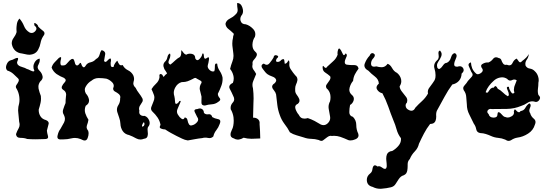

<svg xmlns="http://www.w3.org/2000/svg" viewBox="-20 -917 3518 1237"><path d="M155.3 -21.5Q137.7 -28.8 112.3 -28.8Q112.3 -28.8 111.3 -28.8Q85.9 -28.8 83 -52.7Q89.8 -72.8 100.6 -91.3Q106.4 -102.1 106.4 -113.8Q106.4 -122.6 103.5 -132.3Q100.6 -162.1 97.7 -192.4Q96.7 -199.7 96.7 -206.5Q96.7 -229 103.5 -251.5Q105.5 -262.7 105.5 -273.9Q105.5 -286.6 103.5 -298.8Q99.6 -322.8 87.9 -343.8Q82 -351.1 82 -357.9Q82 -363.8 85.9 -369.6Q94.7 -381.3 99.6 -392.6Q101.6 -397.5 101.6 -401.9Q100.6 -406.7 96.7 -411.6Q81.1 -426.3 65.4 -441.4Q48.8 -456.1 27.3 -462.4Q18.6 -471.2 18.6 -483.4Q18.6 -491.2 22.5 -501Q31.2 -524.4 50.8 -529.3Q59.6 -530.3 74.2 -538.6Q85 -543.9 90.8 -543.9Q90.8 -543.9 91.8 -543.9Q93.8 -543.9 94.7 -543.5Q96.7 -542 96.7 -537.6Q96.7 -533.2 92.8 -524.4Q89.8 -518.1 89.8 -513.2Q89.8 -510.7 90.8 -508.8Q91.8 -502.4 97.7 -497.6Q107.4 -488.8 125 -484.4Q141.6 -480 152.3 -473.1Q161.1 -471.2 176.8 -462.9Q188.5 -457 194.3 -457Q196.3 -457 198.2 -457.5Q201.2 -458.5 201.2 -462.4Q200.2 -466.3 196.3 -475.1Q195.3 -481 195.3 -487.3Q195.3 -501.5 203.1 -515.1Q214.8 -535.6 235.4 -539.6Q236.3 -535.2 236.3 -530.8Q236.3 -516.1 227.5 -500Q222.7 -492.2 222.7 -484.9Q222.7 -472.2 235.4 -460.4Q250 -445.8 253.9 -426.8Q254.9 -423.3 254.9 -420.4Q254.9 -405.3 239.3 -392.1Q227.5 -376 227.5 -358.4Q227.5 -352.1 228.5 -345.7Q234.4 -320.8 243.2 -298.8Q244.1 -289.6 244.1 -280.3Q244.1 -267.1 241.2 -254.4Q236.3 -232.4 229.5 -211.4Q229.5 -209 229.5 -206.5Q229.5 -186 240.2 -168.5Q252 -149.4 275.4 -143.6Q293.9 -136.2 293.9 -122.1Q293 -118.2 292 -113.8Q286.1 -92.8 282.2 -75.7Q283.2 -61 289.1 -40.5Q290 -36.6 290 -33.7Q290 -21 268.6 -21Q268.6 -21 267.6 -21Q239.3 -19.5 210.9 -19.5Q182.6 -19.5 155.3 -21.5ZM122.1 -572.3Q95.7 -574.7 78.1 -590.8Q61.5 -606.9 56.6 -630.9Q55.7 -634.3 55.7 -637.7Q55.7 -656.7 67.4 -672.4Q81.1 -690.4 86.9 -710.4Q85.9 -720.2 85.9 -730Q85.9 -742.7 87.9 -756.3Q89.8 -780.8 105.5 -797.4Q124 -776.4 134.8 -749.5Q145.5 -722.2 170.9 -707.5Q177.7 -704.6 183.6 -704.6Q197.3 -704.6 208 -717.3Q214.8 -725.1 214.8 -732.4Q214.8 -742.7 202.1 -752.4Q200.2 -759.8 200.2 -763.7Q200.2 -768.6 203.1 -768.6Q206.1 -768.6 210 -766.1Q224.6 -757.3 226.6 -745.1Q240.2 -731 257.8 -717.8Q266.6 -710.9 266.6 -702.1Q266.6 -692.9 256.8 -681.2Q245.1 -662.1 241.2 -640.1Q237.3 -618.2 226.6 -598.6Q215.8 -576.2 192.4 -568.4Q182.6 -565.4 172.9 -564.5H167Q156.2 -564.5 145.5 -567.4Q139.6 -568.8 133.8 -569.8Q127.9 -570.8 122.1 -572.3Z M498 -21.5Q480.5 -28.3 462.9 -28.3Q451.2 -28.3 439.5 -25.4Q414.1 -19 388.7 -19Q388.7 -19 378.9 -19Q374 -18.6 370.1 -18.6Q349.6 -18.6 349.6 -35.2Q349.6 -38.6 350.6 -42.5Q356.4 -70.3 369.1 -85.9Q379.9 -105.5 392.6 -127.9Q398.4 -139.6 398.4 -151.4Q398.4 -162.6 392.6 -174.3Q384.8 -186 384.8 -198.7Q384.8 -206.1 387.7 -213.9Q394.5 -234.9 402.3 -252.9Q402.3 -273.4 405.3 -299.3Q406.2 -302.7 406.2 -306.2Q406.2 -327.1 387.7 -337.9Q379.9 -343.3 377.9 -349.1Q377 -354.5 378.9 -360.8Q384.8 -374.5 398.4 -388.7Q403.3 -394.5 403.3 -399.9Q403.3 -407.7 392.6 -415Q368.2 -424.3 344.7 -439.9Q322.3 -456.1 312.5 -481.4Q317.4 -500.5 332 -515.6Q346.7 -530.3 359.4 -543.9Q377.9 -556.6 373 -536.6Q369.1 -523.4 369.1 -513.2Q369.1 -507.8 370.1 -502.9Q372.1 -498.5 375 -496.1Q378.9 -494.1 384.8 -495.6Q399.4 -494.1 409.2 -505.9Q418.9 -517.6 428.7 -527.3Q433.6 -532.2 439.5 -535.6Q445.3 -538.6 452.1 -537.1Q459 -529.3 461.9 -514.6Q464.8 -499.5 472.7 -496.1Q476.6 -494.6 480.5 -496.1Q484.4 -498 490.2 -503.9Q499 -520.5 503.9 -503.9Q508.8 -487.8 517.6 -483.9Q519.5 -482.4 523.4 -484.4Q527.3 -486.3 531.2 -492.7Q542 -511.7 563.5 -515.6Q584 -520 598.6 -536.6Q616.2 -545.4 621.1 -563.5Q625 -581.5 634.8 -594.2Q658.2 -587.9 658.2 -569.8Q658.2 -567.4 657.2 -564.9Q654.3 -542.5 650.4 -524.4Q658.2 -511.2 670.9 -525.4Q683.6 -540 690.4 -540Q693.4 -540 694.3 -537.1Q695.3 -533.7 695.3 -525.9Q691.4 -514.2 693.4 -497.1Q695.3 -480 712.9 -486.8Q712.9 -497.6 721.7 -509.8Q729.5 -522 736.3 -525.9Q740.2 -513.2 748 -502.9Q754.9 -492.7 770.5 -498Q781.2 -476.1 803.7 -464.8Q826.2 -454.1 837.9 -433.1Q843.8 -420.9 843.8 -408.7Q843.8 -400.4 840.8 -391.6Q838.9 -385.7 838.9 -380.4Q838.9 -364.7 853.5 -351.6Q862.3 -333 875 -316.9Q887.7 -300.8 897.5 -282.7Q903.3 -268.1 894.5 -256.8Q886.7 -245.6 879.9 -233.4Q877 -227.1 876 -219.7Q875 -212.9 877.9 -204.6Q874 -185.5 884.8 -176.8Q894.5 -168.5 912.1 -170.4Q932.6 -163.1 941.4 -139.6Q944.3 -131.8 944.3 -124.5Q944.3 -109.9 933.6 -98.6Q928.7 -86.4 931.6 -69.8Q934.6 -52.7 930.7 -40Q928.7 -33.2 923.8 -28.8Q918 -23.9 907.2 -22.9Q895.5 -18.1 884.8 -18.1Q871.1 -18.1 857.4 -25.4Q835 -38.1 811.5 -46.9Q785.2 -51.8 770.5 -72.8Q756.8 -94.2 755.9 -119.1Q754.9 -139.2 748 -158.2Q742.2 -177.2 735.4 -195.8Q733.4 -203.1 733.4 -210.4Q733.4 -225.6 742.2 -239.3Q753.9 -257.3 753.9 -277.8V-282.2Q756.8 -292.5 753.9 -299.3Q751 -305.7 746.1 -310.5Q735.4 -319.8 721.7 -326.7Q708 -333.5 709 -348.6Q712.9 -356.9 712.9 -363.8Q712.9 -377 701.2 -388.2Q684.6 -404.3 665 -410.2Q641.6 -414.1 615.2 -414.1Q588.9 -414.1 569.3 -397Q547.9 -384.8 534.2 -362.3Q526.4 -351.1 526.4 -338.4Q526.4 -326.7 533.2 -314.5Q549.8 -296.9 553.7 -273.4Q553.7 -270.5 553.7 -268.1Q553.7 -248.5 532.2 -235.4Q526.4 -221.7 526.4 -208.5Q526.4 -198.2 529.3 -188Q537.1 -165 549.8 -145.5Q546.9 -126.5 540 -109.4Q538.1 -104 538.1 -98.6Q538.1 -86.9 547.9 -74.7Q550.8 -66.4 550.8 -57.6Q550.8 -43.9 544.9 -28.3Q539.1 -11.7 525.4 -11.7Q517.6 -11.7 506.8 -17.6Q505.9 -18.1 502.9 -19.5Q501 -20 498 -21.5ZM911.1 -116.7Q909.2 -138.7 900.4 -121.6Q891.6 -105 896.5 -101.6Q897.5 -100.6 900.4 -101.6Q903.3 -102.5 907.2 -106.4Q908.2 -107.9 909.2 -111.3Q910.2 -112.8 911.1 -116.7Z M1117.7 -41Q1098.6 -50.8 1080.1 -61Q1061.5 -71.3 1044.4 -83Q1030.3 -83 1016.6 -88.9Q1009.3 -91.8 1009.3 -98.6Q1009.3 -104 1014.2 -112.3Q1009.8 -137.7 995.6 -159.2Q981 -180.7 962.4 -197.8Q953.1 -207 953.1 -217.8Q953.1 -223.6 955.6 -229.5Q962.9 -246.6 968.3 -261.7Q974.6 -275.4 974.6 -288.1Q974.6 -296.4 972.2 -303.7Q964.8 -324.2 956.1 -342.8Q967.3 -361.3 985.8 -378.4Q1004.4 -395.5 1007.8 -420.4Q1006.8 -425.3 1006.8 -428.7Q1006.8 -439.9 1014.6 -439.9Q1014.6 -439.9 1016.1 -439.9Q1027.3 -438.5 1031.2 -423.3Q1032.2 -422.9 1033.2 -422.9Q1036.6 -422.9 1040 -428.2Q1044.9 -435.1 1049.3 -438Q1055.7 -440.9 1055.7 -444.8Q1055.7 -446.8 1054.2 -448.2Q1049.8 -454.1 1046.9 -460Q1036.6 -472.7 1033.2 -489.3Q1032.7 -492.7 1032.7 -496.1Q1032.7 -508.8 1042.5 -519Q1054.7 -529.3 1058.6 -548.8Q1062.5 -567.9 1075.2 -572.3Q1077.6 -566.4 1077.6 -560.1Q1077.6 -547.9 1069.8 -532.2Q1065.4 -523.4 1065.4 -516.6Q1065.4 -505.4 1078.1 -501Q1093.8 -513.2 1108.4 -527.3Q1122.6 -541 1140.1 -550.3Q1147 -560.1 1147.5 -571.8Q1147.9 -583 1147.9 -594.2Q1155.8 -586.4 1162.1 -577.1Q1168.5 -567.9 1179.2 -564.5Q1189.9 -571.3 1203.6 -571.3Q1210 -571.3 1216.8 -569.8Q1237.8 -564.5 1237.8 -542.5Q1237.8 -542 1237.8 -541.5Q1244.1 -529.3 1252 -529.3Q1258.3 -529.3 1266.1 -537.6Q1283.2 -556.2 1283.2 -570.8Q1285.6 -572.3 1287.6 -572.3Q1293 -572.3 1293 -561.5Q1293 -546.9 1298.3 -540.5Q1299.8 -538.6 1303.2 -538.6Q1306.2 -539.1 1311 -542Q1318.4 -547.9 1322.3 -547.9Q1326.7 -547.9 1326.7 -540Q1326.7 -537.1 1326.2 -532.7Q1322.8 -508.3 1319.3 -499.5Q1317.9 -495.1 1317.9 -490.7Q1317.9 -478.5 1329.6 -466.8Q1340.8 -456.5 1351.6 -456.5Q1356.4 -456.5 1360.8 -458.5Q1364.3 -467.3 1364.3 -485.4Q1364.3 -487.8 1364.3 -490.2Q1364.3 -507.8 1373.5 -507.8Q1376 -507.8 1379.4 -506.3Q1380.9 -481.9 1394.5 -461.9Q1408.2 -441.9 1413.6 -418.9Q1414.1 -413.6 1414.1 -408.2Q1414.1 -385.7 1406.2 -364.7Q1396.5 -337.9 1383.8 -313.5Q1383.8 -312 1383.8 -310.5Q1383.8 -298.8 1394.5 -286.1Q1398.9 -281.2 1398.9 -276.4Q1398.9 -268.6 1386.7 -261.2Q1368.2 -246.6 1345.2 -245.1Q1321.8 -243.7 1300.8 -237.3Q1299.3 -237.3 1297.9 -237.3Q1277.8 -237.3 1277.8 -256.3Q1277.8 -269 1278.3 -294.4Q1274.4 -314.5 1268.6 -334.5Q1266.6 -341.3 1266.6 -348.6Q1266.6 -361.8 1273.4 -375Q1278.8 -381.8 1278.8 -387.2Q1278.8 -393.6 1271.5 -397.5Q1257.8 -404.8 1247.6 -410.6Q1243.2 -415 1238.3 -415Q1236.8 -415 1235.4 -414.6Q1229.5 -413.6 1223.6 -409.2Q1207 -400.4 1189 -393.6Q1173.3 -388.2 1156.7 -388.2Q1156.7 -388.2 1151.4 -388.2Q1123.5 -380.9 1108.4 -352.1Q1099.6 -335 1099.6 -318.8Q1099.6 -307.6 1103.5 -296.4Q1106.4 -284.7 1107.9 -260.7Q1108.9 -247.6 1115.2 -247.6Q1120.6 -247.6 1129.4 -256.3Q1133.8 -266.6 1140.6 -267.1Q1140.6 -267.1 1141.1 -267.1Q1144 -267.1 1144 -264.2Q1144 -261.2 1140.6 -254.4Q1132.8 -235.4 1123.5 -214.4Q1120.1 -206.5 1120.1 -198.7Q1120.1 -185.5 1129.9 -173.3Q1135.7 -162.1 1149.4 -152.3Q1154.3 -148.9 1158.2 -148.9Q1165.5 -148.9 1169.9 -160.2Q1185.1 -159.2 1188 -142.6Q1190.9 -126.5 1197.8 -115.7Q1201.2 -111.3 1205.6 -109.4Q1207.5 -108.4 1210.4 -108.4Q1213.9 -108.4 1217.8 -109.9Q1235.8 -113.8 1249.5 -129.9Q1256.8 -137.7 1256.8 -146.5Q1256.8 -146.5 1256.8 -147Q1256.8 -155.3 1249.5 -165Q1242.7 -177.2 1234.4 -195.8Q1232.4 -200.2 1232.4 -203.1Q1232.4 -213.9 1252 -214.4Q1260.7 -218.3 1268.1 -218.3Q1274.9 -218.3 1280.8 -214.8Q1293 -208 1293.9 -189.9Q1302.2 -180.2 1315.9 -180.2Q1319.3 -180.2 1322.8 -180.7Q1325.2 -181.2 1327.1 -181.2Q1342.3 -181.2 1347.7 -162.6Q1362.3 -153.8 1384.8 -149.4Q1399.4 -147 1399.4 -134.3Q1399.4 -127.4 1395 -117.2Q1387.7 -96.2 1373.5 -78.1Q1359.4 -60.5 1354.5 -38.1Q1343.8 -27.3 1329.6 -27.3Q1325.2 -27.3 1320.3 -28.3Q1311.5 -30.3 1302.7 -30.3Q1292.5 -30.3 1282.7 -27.3Q1259.3 -24.9 1236.3 -20.5Q1212.9 -16.1 1189.9 -12.2Q1170.4 -15.1 1152.8 -23.9Q1135.3 -32.7 1117.7 -41Z M1486.3 -25.4Q1475.1 -28.8 1470.2 -34.7Q1465.3 -40.5 1465.3 -47.9Q1464.4 -61.5 1472.7 -77.6Q1481 -93.8 1482.9 -106.9Q1485.8 -123 1485.8 -139.2Q1485.8 -150.4 1484.4 -161.6Q1480.5 -189.5 1466.3 -213.4Q1465.8 -217.8 1465.8 -222.2Q1465.8 -240.7 1479.5 -255.9Q1488.8 -265.6 1488.8 -277.8Q1488.8 -288.1 1481.9 -300.3Q1472.7 -321.8 1460.4 -344.7Q1457 -351.1 1457 -356.9Q1457 -372.1 1480.5 -383.3Q1485.8 -397 1485.8 -411.1Q1485.8 -420.9 1483.4 -430.7Q1477.5 -454.6 1462.4 -472.7Q1467.8 -497.1 1477.5 -521.5Q1484.4 -538.6 1484.4 -557.1Q1484.4 -564.5 1483.4 -571.8Q1479.5 -597.2 1477.1 -623Q1476.6 -629.9 1476.6 -636.7Q1476.6 -655.8 1481.4 -674.3Q1481 -682.1 1484.9 -691.4Q1488.8 -700.2 1480.5 -705.1Q1467.3 -718.3 1451.2 -730.5Q1435.1 -742.7 1432.6 -763.2Q1437 -785.2 1459.5 -796.4Q1481.4 -807.1 1496.1 -822.3Q1511.2 -835 1511.2 -851.6Q1511.2 -855 1510.7 -858.9Q1507.8 -875.5 1507.8 -890.1Q1507.8 -893.6 1507.8 -897Q1508.8 -897.5 1509.8 -897.5Q1531.2 -897.5 1541 -870.1Q1545.9 -856.4 1545.9 -845.2Q1545.9 -832.5 1540 -822.8Q1528.3 -809.1 1528.3 -793.9Q1528.3 -788.1 1530.3 -782.2Q1536.6 -760.7 1564 -760.3Q1589.4 -752.9 1610.8 -730.5Q1625 -715.3 1625 -696.8Q1625 -688.5 1622.1 -679.2Q1607.9 -659.2 1606.4 -630.4Q1606.4 -628.4 1606.4 -626.5Q1606.4 -600.1 1625 -583.5Q1633.8 -576.2 1634.8 -569.3Q1635.7 -562.5 1632.8 -556.2Q1627.4 -543.9 1615.7 -531.7Q1604 -519.5 1607.4 -504.4Q1605.5 -497.1 1605.5 -490.2Q1605.5 -478.5 1611.8 -469.7Q1622.6 -455.6 1630.4 -440.4Q1621.6 -418 1611.8 -395.5Q1606.4 -383.3 1606.4 -370.1Q1606.4 -359.4 1609.9 -347.7Q1613.8 -314.9 1613.8 -282.7Q1613.8 -268.1 1612.8 -253.4Q1610.8 -206.1 1610.4 -158.7Q1610.4 -158.7 1614.7 -158.7Q1629.9 -158.7 1641.6 -149.4Q1652.8 -140.1 1652.8 -124.5Q1652.8 -121.6 1652.3 -118.7Q1654.3 -95.2 1655.3 -71.8Q1655.8 -48.3 1656.7 -24.9Q1630.4 -23.4 1603 -22.9Q1603 -22.9 1599.6 -22.9Q1574.2 -22.9 1549.8 -29.8Q1534.7 -20.5 1519.5 -18.1Q1516.1 -17.6 1513.2 -17.6Q1512.2 -17.6 1511.2 -17.6Q1499.5 -17.6 1486.3 -25.4Z M2033.2 -15.1Q2009.8 -22 1985.4 -22.5Q1960 -22.9 1936.5 -31.7Q1914.1 -39.1 1890.6 -45.4Q1867.2 -51.8 1847.7 -64.5Q1833 -93.3 1812.5 -119.1Q1793 -145 1782.2 -176.8Q1770.5 -208.5 1766.6 -241.7Q1762.7 -275.4 1758.8 -308.6Q1755.9 -321.3 1746.1 -333.5Q1735.4 -345.2 1733.4 -356.4Q1732.4 -362.8 1736.3 -368.7Q1739.3 -374.5 1749 -380.4Q1756.8 -388.2 1758.8 -394.5Q1760.7 -400.9 1757.8 -405.8Q1752.9 -417.5 1733.4 -424.3Q1713.9 -431.2 1703.1 -439Q1690.4 -448.2 1672.9 -473.1Q1665 -483.4 1665 -490.7Q1665 -491.2 1665 -491.7Q1665 -502 1679.7 -507.3Q1689.5 -499.5 1698.2 -499.5Q1708 -499.5 1716.8 -510.3Q1733.4 -530.3 1742.2 -545.9Q1745.1 -566.4 1763.7 -560.1Q1781.2 -553.7 1762.7 -539.6Q1752 -519 1767.6 -518.1Q1782.2 -517.6 1792 -530.8Q1809.6 -542.5 1811.5 -529.3Q1812.5 -516.1 1814.5 -506.3Q1826.2 -506.3 1835 -522Q1842.8 -537.1 1844.7 -512.7Q1843.8 -506.8 1843.8 -501Q1843.8 -483.4 1854.5 -468.8Q1867.2 -449.2 1881.8 -432.1Q1890.6 -424.8 1893.6 -417.5Q1896.5 -409.7 1896.5 -401.9Q1894.5 -387.2 1886.7 -371.1Q1881.8 -359.4 1881.8 -347.2Q1881.8 -343.3 1881.8 -339.4Q1881.8 -336.4 1881.8 -333.5Q1881.8 -320.3 1890.6 -308.1Q1902.3 -293 1908.2 -278.8Q1910.2 -271 1909.2 -263.7Q1907.2 -255.9 1899.4 -248.5Q1881.8 -241.2 1881.8 -226.6Q1881.8 -221.2 1883.8 -214.8Q1892.6 -190.9 1905.3 -177.2Q1914.1 -158.2 1929.7 -154.3Q1935.5 -152.8 1942.4 -152.8Q1952.1 -152.8 1962.9 -156.2Q1985.4 -148.9 2006.8 -137.7Q2027.3 -127 2046.9 -114.7Q2055.7 -110.8 2064.5 -110.8Q2079.1 -110.8 2091.8 -123Q2107.4 -138.2 2107.4 -157.2Q2107.4 -162.1 2106.4 -167.5Q2101.6 -190.9 2097.7 -216.3Q2096.7 -221.7 2096.7 -227.1Q2096.7 -246.6 2106.4 -264.2Q2109.4 -276.9 2109.4 -289.1Q2109.4 -299.3 2107.4 -309.6Q2102.5 -332.5 2084 -348.1Q2076.2 -362.3 2085 -373.5Q2093.8 -385.3 2101.6 -397Q2106.4 -403.8 2108.4 -410.6Q2110.4 -417.5 2107.4 -425.3Q2092.8 -438.5 2075.2 -449.7Q2058.6 -460 2058.6 -482.4Q2058.6 -484.4 2058.6 -486.3Q2060.5 -496.6 2065.4 -489.7Q2070.3 -482.4 2076.2 -480Q2079.1 -479 2082 -480.5Q2085 -481.4 2086.9 -486.3Q2105.5 -503.9 2126 -522Q2146.5 -539.6 2155.3 -564.9Q2154.3 -569.3 2154.3 -573.7Q2154.3 -584 2158.2 -596.7Q2161.1 -604.5 2165 -604.5Q2169.9 -604.5 2177.7 -591.3Q2182.6 -581.1 2189.5 -567.4Q2196.3 -553.7 2207 -573.2Q2220.7 -565.4 2210 -546.4Q2201.2 -528.8 2201.2 -516.1Q2201.2 -507.8 2206.1 -503.9Q2210 -500 2221.7 -499.5Q2235.4 -497.6 2254.9 -497.6Q2258.8 -497.6 2262.7 -497.6Q2262.7 -497.6 2263.7 -497.6Q2286.1 -497.6 2290 -474.6Q2276.4 -456.5 2266.6 -438Q2256.8 -418.9 2254.9 -396Q2239.3 -378.4 2232.4 -352.1Q2230.5 -345.7 2230.5 -339.4Q2230.5 -320.3 2246.1 -306.2Q2259.8 -295.4 2259.8 -280.3Q2259.8 -275.9 2258.8 -271.5Q2252.9 -250.5 2235.4 -240.7Q2230.5 -216.8 2230.5 -194.3Q2230.5 -170.4 2253.9 -164.1Q2275.4 -142.1 2275.4 -111.8Q2275.4 -81.5 2288.1 -55.7Q2290 -50.3 2290 -45.4Q2290 -27.8 2269.5 -19.5Q2252.9 -12.2 2238.3 -12.2Q2231.4 -12.2 2224.6 -14.2Q2199.2 -25.9 2172.9 -35.2Q2152.3 -42 2131.8 -42Q2125 -42 2118.2 -41Q2109.4 -43.5 2101.6 -40.5Q2093.8 -37.6 2086.9 -32.2Q2074.2 -22.9 2062.5 -13.7Q2057.6 -9.3 2050.8 -9.3Q2043 -9.3 2033.2 -15.1Z M2380.9 287.1Q2347.7 279.3 2343.8 249.5Q2343.3 245.6 2343.3 241.7Q2343.3 217.3 2364.7 200.7Q2377.4 191.4 2379.4 173.3Q2381.8 155.3 2389.6 149.9Q2393.1 147.5 2398.4 148.4Q2403.8 149.4 2412.1 155.8Q2424.8 150.4 2438.5 160.6Q2451.7 171.4 2460.9 170.9Q2464.8 170.9 2467.8 167Q2470.2 163.6 2471.7 154.3Q2471.7 136.7 2468.8 114.7Q2468.3 108.9 2468.3 104Q2468.3 89.4 2473.1 77.1Q2477.1 68.4 2484.9 63Q2492.7 57.1 2506.8 55.7Q2529.3 43.5 2547.4 22Q2563.5 2.9 2563.5 -19.5Q2563.5 -22.9 2563 -26.9Q2543.5 -52.2 2535.2 -83Q2526.9 -113.8 2514.2 -142.6Q2496.6 -186 2481.4 -230.5Q2465.8 -274.4 2443.8 -315.9Q2421.4 -320.8 2409.7 -339.8Q2405.8 -346.2 2405.8 -352.5Q2405.8 -365.2 2420.9 -378.4Q2419.4 -406.2 2395 -424.3Q2371.1 -442.4 2353.5 -461.4Q2327.6 -475.1 2327.6 -495.1Q2327.6 -501.5 2330.6 -508.8Q2341.8 -538.1 2361.3 -558.1Q2368.2 -574.7 2378.9 -574.7Q2382.8 -574.7 2387.2 -572.3Q2395 -567.9 2395 -560.5Q2395 -553.7 2387.2 -543.9Q2370.6 -527.8 2370.6 -507.8Q2370.6 -505.9 2370.6 -503.9Q2372.1 -487.3 2390.6 -487.3Q2397 -487.3 2405.3 -489.3Q2422.4 -483.9 2438 -483.9Q2441.4 -483.9 2444.8 -484.4Q2463.4 -486.3 2477.1 -505.9Q2493.2 -501.5 2505.9 -479Q2518.1 -456.5 2538.1 -447.3Q2558.6 -430.2 2564 -406.7Q2565.4 -400.4 2565.4 -394Q2565.4 -377 2554.7 -360.8Q2555.2 -350.1 2560.1 -341.3Q2564.9 -332 2571.8 -323.7Q2584 -307.6 2596.2 -292.5Q2604 -282.7 2604 -270Q2604 -263.7 2602.1 -256.8Q2597.2 -252 2595.2 -246.6Q2592.8 -241.2 2593.3 -236.3Q2593.8 -215.8 2618.7 -206.1Q2625 -203.6 2630.9 -203.6Q2647 -203.6 2655.8 -223.1Q2676.3 -245.6 2699.2 -266.1Q2722.2 -287.1 2737.3 -314Q2736.3 -319.3 2736.3 -324.2Q2736.3 -338.4 2744.6 -350.1Q2755.9 -365.7 2767.1 -380.9Q2773.9 -389.6 2778.8 -398.4Q2783.7 -407.2 2785.2 -417.5Q2786.1 -424.8 2786.1 -432.6Q2786.1 -453.1 2779.3 -475.1Q2776.9 -482.9 2776.9 -490.2Q2776.9 -510.7 2794.9 -527.8Q2806.6 -536.1 2806.6 -554.2Q2806.6 -559.1 2805.7 -564.5Q2804.7 -570.3 2804.7 -574.7Q2804.7 -590.8 2815.4 -590.8Q2824.2 -580.6 2825.2 -571.3Q2826.2 -562 2822.3 -552.7Q2815.4 -535.6 2803.2 -518.6Q2795.4 -507.3 2795.4 -494.6Q2795.4 -488.3 2797.4 -481.4Q2801.8 -474.6 2805.7 -473.1Q2809.6 -472.2 2814 -474.1Q2823.7 -480 2834.5 -496.1Q2845.2 -512.2 2858.4 -512.2Q2878.4 -521 2885.7 -546.9Q2893.1 -573.2 2910.6 -574.7Q2921.9 -568.4 2921.9 -557.1Q2921.9 -550.3 2917.5 -541Q2906.2 -517.1 2906.2 -501.5Q2906.2 -494.6 2910.6 -490.7Q2915.5 -486.8 2927.7 -487.3Q2936 -490.2 2942.4 -490.2Q2955.6 -490.2 2963.4 -478.5Q2967.3 -472.2 2967.3 -465.3Q2967.3 -454.1 2954.1 -442.9Q2953.1 -415 2937 -396.5Q2920.4 -377.9 2894 -372.6Q2866.2 -335 2844.2 -293.9Q2822.3 -252.4 2799.3 -211.9Q2790 -197.8 2790 -179.2Q2790 -176.8 2790 -174.3Q2790.5 -169.9 2790.5 -166Q2790.5 -149.9 2785.6 -137.7Q2782.2 -129.4 2774.4 -124Q2766.6 -118.7 2751 -118.2Q2728.5 -89.4 2711.4 -56.6Q2694.3 -23.9 2679.2 9.3Q2672.9 37.6 2652.3 58.6Q2631.3 80.1 2620.6 106.9Q2606.4 121.1 2606.4 140.6Q2606.4 140.6 2606.4 143.1Q2606.4 147.5 2606.4 151.9Q2606.4 167.5 2604 181.6Q2602.1 191.4 2597.2 199.7Q2591.8 207.5 2580.6 212.4Q2569.8 215.3 2562.5 221.7Q2555.2 228 2549.3 236.3Q2538.6 251.5 2528.8 268.1Q2518.6 284.7 2498.5 289.6Q2470.2 296.4 2439 298.8Q2434.6 299.3 2429.7 299.3Q2403.8 299.3 2380.9 287.1Z M3234.9 -17.6Q3212.4 -26.9 3189 -28.8Q3165.5 -30.8 3143.1 -41Q3127.4 -48.3 3109.9 -53.7Q3093.3 -59.1 3074.7 -59.6Q3052.2 -63 3048.3 -84Q3044.4 -105 3032.7 -120.1Q3019 -149.9 3003.4 -179.7Q2987.8 -210 2987.8 -244.1Q2985.8 -267.1 2983.9 -291.5Q2982.9 -315.4 2968.3 -335Q2964.4 -342.3 2964.4 -348.6Q2964.4 -358.4 2973.1 -367.2Q2986.8 -381.8 2994.6 -395.5Q3005.4 -408.7 3019 -422.4Q3024.9 -428.2 3024.9 -435.5Q3024.9 -444.3 3016.1 -454.6Q3010.3 -468.3 3001.5 -488.3Q2998.5 -494.1 2998.5 -499Q2998.5 -510.3 3014.2 -515.1Q3015.1 -496.1 3022 -477.5Q3029.8 -459 3044.4 -445.8Q3050.3 -438.5 3058.1 -438.5Q3065.9 -438.5 3076.7 -445.3Q3090.3 -454.6 3090.3 -464.8Q3090.3 -469.7 3087.4 -474.6Q3079.6 -484.4 3079.6 -491.7Q3079.6 -500.5 3090.3 -505.9Q3105 -514.6 3119.6 -514.6Q3122.6 -514.6 3125.5 -514.2Q3143.1 -520 3156.7 -537.6Q3164.6 -547.9 3176.3 -547.9Q3184.1 -547.9 3192.9 -543Q3206.5 -541 3210.4 -528.8Q3214.4 -516.6 3221.2 -507.8Q3224.1 -502.9 3230 -500.5Q3233.9 -499 3237.8 -499Q3241.7 -499 3245.6 -500Q3254.4 -496.1 3261.2 -496.1Q3274.9 -496.1 3281.7 -510.7Q3291.5 -532.7 3309.1 -539.6Q3315.9 -529.3 3323.7 -519.5Q3327.6 -515.6 3331.5 -515.6Q3337.4 -515.6 3345.2 -524.9Q3356.9 -533.2 3369.6 -545.4Q3381.3 -557.1 3386.2 -568.8Q3386.2 -549.3 3373.5 -532.2Q3364.7 -519.5 3364.7 -505.4Q3364.7 -500.5 3365.7 -495.1Q3374.5 -477.5 3394 -475.1Q3412.6 -472.2 3425.3 -458.5Q3440.9 -444.3 3446.8 -424.3Q3450.7 -412.6 3450.7 -400.4Q3450.7 -392.6 3448.7 -384.3Q3448.7 -364.7 3445.8 -344.7Q3444.8 -337.9 3444.8 -331.1Q3444.8 -317.9 3448.7 -305.2Q3459.5 -295.4 3459.5 -285.6Q3458.5 -279.3 3453.6 -272Q3444.8 -260.3 3433.1 -260.3Q3427.2 -260.3 3420.4 -263.2Q3414.6 -264.2 3409.7 -264.2Q3392.1 -264.2 3377.4 -253.9Q3357.9 -240.7 3337.4 -234.4Q3292.5 -215.8 3244.6 -215.3Q3196.8 -215.3 3148.9 -214.4Q3145 -215.3 3141.1 -215.3Q3129.4 -215.3 3122.6 -206.1Q3119.6 -201.7 3119.6 -196.8Q3119.6 -189.5 3128.4 -181.2Q3133.3 -160.2 3158.7 -159.2Q3159.7 -159.2 3160.6 -159.2Q3185.1 -159.2 3185.1 -180.2Q3186 -189 3188 -192.4Q3189.9 -194.3 3191.9 -194.3H3193.8Q3202.6 -191.9 3214.4 -177.7Q3226.1 -163.6 3235.8 -163.1Q3243.7 -159.7 3251.5 -159.7Q3262.2 -159.7 3273.9 -166.5Q3291.5 -175.3 3291.5 -191.9Q3291.5 -195.3 3290.5 -199.2Q3293.5 -211.9 3297.4 -211.9Q3300.3 -211.9 3303.2 -208Q3311 -197.3 3320.8 -194.3Q3322.8 -193.8 3323.7 -193.8Q3325.7 -193.8 3327.6 -194.8Q3330.6 -196.3 3333.5 -201.2Q3355 -204.1 3364.7 -222.2Q3374.5 -240.7 3390.1 -251Q3398.9 -247.1 3398.9 -238.3Q3398.9 -231.9 3395 -223.1Q3390.1 -212.9 3390.1 -204.1Q3390.1 -194.8 3396 -187.5Q3400.9 -167.5 3418.5 -152.8Q3430.2 -143.6 3430.2 -130.4Q3430.2 -123 3426.3 -114.3Q3415.5 -77.1 3382.3 -56.2Q3349.1 -34.7 3313 -30.3Q3292.5 -26.9 3273.9 -14.6Q3266.1 -9.3 3257.3 -9.3Q3246.6 -9.3 3234.9 -17.6ZM3257.3 -302.2Q3258.3 -304.7 3258.3 -308.1Q3258.3 -319.3 3249.5 -337.9Q3245.6 -346.2 3245.6 -351.1Q3245.6 -357.9 3253.4 -357.9Q3256.3 -357.9 3259.3 -357.4Q3259.3 -356.4 3259.3 -355.5Q3259.3 -343.8 3271 -325.7Q3277.8 -314.5 3284.7 -314.5Q3289.6 -314.5 3294.4 -320.8Q3290.5 -331.1 3290.5 -340.3Q3291.5 -340.8 3291.5 -341.8Q3291.5 -351.6 3294.4 -361.3Q3302.2 -380.9 3309.1 -399.4Q3302.2 -404.8 3293.5 -404.8Q3286.6 -404.8 3278.8 -400.9Q3272.9 -397.9 3267.1 -397.9Q3256.3 -397.9 3247.6 -408.7Q3231.9 -418.9 3214.4 -418.9Q3207.5 -418.9 3201.7 -417.5Q3177.2 -412.6 3159.7 -395.5Q3143.1 -380.9 3129.4 -362.3Q3115.7 -344.2 3108.9 -323.2Q3113.8 -319.8 3117.7 -319.8Q3123.5 -319.8 3126.5 -326.2Q3133.3 -337.4 3141.1 -345.7Q3145 -349.1 3149.9 -351.1Q3151.9 -352.1 3154.8 -352.1Q3156.7 -352.1 3159.7 -351.6Q3167.5 -362.3 3172.4 -362.3Q3173.3 -362.3 3175.3 -361.3Q3181.2 -357.4 3187 -345.2Q3204.6 -336.4 3219.2 -321.8Q3233.9 -307.1 3250.5 -297.4Q3250.5 -297.4 3251.5 -297.4Q3253.4 -297.4 3254.4 -298.8Q3256.3 -300.3 3257.3 -302.2Z"/></svg>

Font: Brazier Flame
Style: Regular
Weight: 400
Designer: Walter E Stewart
Version: 0.1